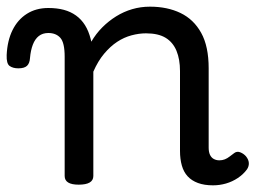

<svg xmlns="http://www.w3.org/2000/svg" viewBox="-75 -539 767 576"><path d="M161 15Q140 15 129.5 8.5Q119 2 119 -11V-369Q119 -411 106 -425.5Q93 -440 70 -440Q53 -440 41.5 -431Q30 -422 23.5 -405Q17 -388 15 -365Q14 -349 6 -341.5Q-2 -334 -20 -334Q-36 -334 -46 -341Q-56 -348 -55 -374Q-53 -417 -37.5 -448.5Q-22 -480 5.5 -497.5Q33 -515 70 -515Q96 -515 116.5 -509.5Q137 -504 153 -492.5Q169 -481 180 -463.5Q191 -446 197 -422L199 -414Q213 -438 232 -457Q251 -476 273.5 -490Q296 -504 321.5 -511.5Q347 -519 375 -519Q427 -519 466.5 -500Q506 -481 528.5 -440.5Q551 -400 551 -334V-96Q551 -83 555 -74.5Q559 -66 566.5 -62Q574 -58 583 -58Q592 -58 599.5 -61Q607 -64 614 -69.5Q621 -75 628 -80Q636 -86 646 -82Q656 -78 663 -70Q671 -60 671.5 -50Q672 -40 666 -31Q655 -16 638.5 -5Q622 6 603 11.5Q584 17 564 17Q538 17 519 10Q500 3 488 -10Q476 -23 470.5 -42.5Q465 -62 465 -86V-326Q465 -361 454.5 -386.5Q444 -412 422 -425.5Q400 -439 363 -439Q342 -439 319.5 -433Q297 -427 276.5 -413.5Q256 -400 237.5 -378Q219 -356 205 -324V-11Q205 2 194 8.5Q183 15 161 15Z"/></svg>

Font: Playwrite BE WAL
Style: Regular
Weight: 400
Designer: Veronika Burian, José Scaglione
Foundry: TypeTogether
Version: Version 1.002